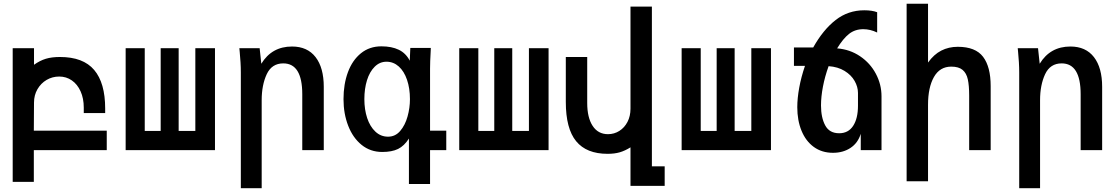

<svg xmlns="http://www.w3.org/2000/svg" viewBox="-20 -810 6040 1036"><path d="M48.5 -550H163.5V-460.5Q195 -483 227 -492.8Q259 -502.5 303.5 -502.5Q429 -502.5 488.2 -432.5Q547.5 -362.5 547.5 -224.5V-200H432V-229Q432 -279 414.8 -317.2Q397.5 -355.5 367.5 -376.2Q337.5 -397 299.5 -397Q262.5 -397 231.5 -378.8Q200.5 -360.5 182 -328.5Q163.5 -296.5 163.5 -256.5L162.5 -105H556V0H162.5V171.5H48.5Z M1140 0H658V-550H761V-103.5H847V-550H944V-103.5H1034V-550H1140Z M1273.5 -529Q1272.5 -536 1271.5 -550H1381L1390 -466Q1446.5 -559 1556 -559Q1638.5 -559 1682.8 -501.8Q1727 -444.5 1727 -341.5V0H1611V-301.5Q1611 -468 1508.5 -468Q1446.5 -468 1419.2 -409.5Q1392 -351 1392 -269V205.5H1279.5V-419Q1279.5 -446 1277.8 -474Q1276 -502 1273.5 -529Z M2042.5 10Q1978.5 10 1931.2 -28.2Q1884 -66.5 1858.8 -131.5Q1833.5 -196.5 1833.5 -275Q1833.5 -356 1857.5 -420.8Q1881.5 -485.5 1927.8 -522.8Q1974 -560 2038 -560Q2093.5 -560 2131.8 -541.5Q2170 -523 2191 -482.5L2194 -551.5H2304.5Q2304 -546 2304 -536Q2300.5 -474 2300.5 -439.5V-105H2388V0H2300.5V183H2186.5V-62.5Q2161 -22.5 2127.8 -6.2Q2094.5 10 2042.5 10ZM2192 -275Q2192 -333.5 2176.2 -379.5Q2160.5 -425.5 2131.8 -451.2Q2103 -477 2065.5 -477Q2029 -477 2001.8 -450Q1974.5 -423 1960.2 -377Q1946 -331 1946 -275Q1946 -219 1961.2 -173Q1976.5 -127 2005.5 -99.8Q2034.5 -72.5 2074 -72.5Q2113 -72.5 2139.5 -103.5Q2166 -134.5 2179 -181.2Q2192 -228 2192 -275Z M2940 0H2458V-550H2561V-103.5H2647V-550H2744V-103.5H2834V-550H2940Z M3258.5 20Q3144.5 20 3088.8 -48Q3033 -116 3033 -260V-502.5H3148.5V-254.5Q3148.5 -175.5 3177.8 -130.8Q3207 -86 3260.5 -86Q3294 -86 3321.8 -103.5Q3349.5 -121 3365.8 -152.2Q3382 -183.5 3382 -223.5V-774.5H3497.5V87.5H3566.5V193H3382V-15Q3352.5 3.5 3324.2 11.8Q3296 20 3258.5 20Z M4140 0H3658V-550H3761V-103.5H3847V-550H3944V-103.5H4034V-550H4140Z M4282 -231.5Q4282 -279.5 4292.5 -337Q4303 -394.5 4323.5 -454.5H4264V-554H4368Q4421.5 -649.5 4489 -702Q4556.5 -754.5 4643.5 -754.5Q4686 -754.5 4713 -744V-634.5Q4676 -652.5 4638 -652.5Q4593.5 -652.5 4561.2 -627Q4529 -601.5 4497 -549Q4566 -543.5 4620.8 -506.5Q4675.5 -469.5 4706 -412Q4736.5 -354.5 4736.5 -290.5V0H4624.5V-88Q4609 -38 4569 -11.8Q4529 14.5 4474.5 14.5Q4414.5 14.5 4371 -17.2Q4327.5 -49 4304.8 -104.8Q4282 -160.5 4282 -231.5ZM4609.5 -239.5V-308.5Q4609.5 -341.5 4591.2 -373.5Q4573 -405.5 4537 -427.5Q4501 -449.5 4451 -453Q4431 -397.5 4420.5 -342.8Q4410 -288 4410 -241Q4410 -175.5 4432.8 -133.2Q4455.5 -91 4508 -91Q4557.5 -91 4583.5 -131Q4609.5 -171 4609.5 -239.5Z M4872 -790H4987.5V-472.5Q5019 -516.5 5059 -537Q5099 -557.5 5148 -557.5Q5243.5 -557.5 5284.5 -503.5Q5325.5 -449.5 5325.5 -345.5V0H5209.5V-294Q5209.5 -348.5 5202.2 -381.8Q5195 -415 5174 -432.8Q5153 -450.5 5113 -450.5Q5051 -450.5 5019.2 -394.2Q4987.5 -338 4987.5 -244.5V168H4872Z M5473.5 -529Q5472.5 -536 5471.5 -550H5581L5590 -466Q5646.5 -559 5756 -559Q5838.5 -559 5882.8 -501.8Q5927 -444.5 5927 -341.5V0H5811V-301.5Q5811 -468 5708.5 -468Q5646.5 -468 5619.2 -409.5Q5592 -351 5592 -269V205.5H5479.5V-419Q5479.5 -446 5477.8 -474Q5476 -502 5473.5 -529Z"/></svg>

Font: JuliaMono SemiBold
Style: Regular
Weight: 600
Monospace: yes
Designer: cormullion
Foundry: corm
Version: Version 0.055; ttfautohint (v1.8.4)